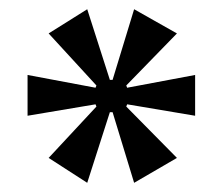

<svg xmlns="http://www.w3.org/2000/svg" viewBox="-20 -732 485 418"><path d="M254.9 -500 256.8 -504.9 404.8 -480V-568.8L256.8 -541L254.9 -545.9L365.2 -659.2L272 -711.9L225.1 -558.1H219.2L169.9 -711.9L85.9 -659.2L189.9 -545.9L188 -541L40 -568.8V-480L188 -504.9L189.9 -500L85.9 -388.2L169.9 -334L219.2 -487.8H225.1L272 -334L365.2 -388.2Z"/></svg>

Font: Ortica Angular Bold
Style: Regular
Weight: 700
Designer: Benedetta Bovani
Foundry: Collletttivo
Version: Version 2.000;Glyphs 3.1.2 (3151)